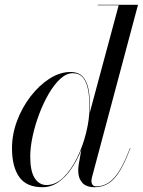

<svg xmlns="http://www.w3.org/2000/svg" viewBox="-20 -770 595 800"><path d="M355 -324Q355 -312.5 354 -300.5L474.5 -748H387V-750H555L363 -30.5Q361 -23 361 -14.5Q361 -6.5 365.5 0Q370 6.5 381.5 6.5Q424.5 6.5 457.2 -31Q490 -68.5 522 -153.5L523.5 -153Q491.5 -67 458 -28.5Q424.5 10 374 10Q339 10 322.5 -9Q306 -28 306 -58Q306 -62 306.2 -69.5Q306.5 -77 308 -85L319 -146.5Q302 -103.5 278 -68Q254 -32.5 223.5 -11.2Q193 10 157 10Q90 10 60 -32.8Q30 -75.5 30 -152.5Q30 -210 51 -266.2Q72 -322.5 107.5 -368.5Q143 -414.5 186.2 -442.2Q229.5 -470 273.5 -470Q308.5 -470 326 -449.5Q343.5 -429 349.2 -395.8Q355 -362.5 355 -324ZM353 -324Q353 -363 347.2 -395Q341.5 -427 326.2 -446Q311 -465 283 -465Q257 -465 231.5 -441.8Q206 -418.5 183.5 -380Q161 -341.5 143.5 -295.2Q126 -249 116 -202.5Q106 -156 106 -117.5Q106 -57 124.5 -28Q143 1 174 1Q211.5 1 244 -30.5Q276.5 -62 301 -112Q325.5 -162 339.2 -218.2Q353 -274.5 353 -324Z"/></svg>

Font: Bodoni* 96pt
Style: Italic
Weight: 400
Italic angle: -13°
Version: Version 2.3